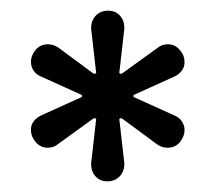

<svg xmlns="http://www.w3.org/2000/svg" viewBox="-20 -722 403 360"><path d="M151 -417 160 -496Q161 -499 159 -500Q157 -501 154 -499L89 -452Q81 -445 69 -445Q53 -445 43 -461Q38 -469 38 -479Q38 -488 43.5 -495Q49 -502 58 -506L131 -539Q134 -540 134 -542Q134 -544 131 -545L58 -578Q48 -582 43 -589.5Q38 -597 38 -606Q38 -615 43 -623Q52 -639 70 -639Q80 -639 89 -633L154 -585Q157 -583 159 -584Q161 -585 160 -588L151 -667Q150 -682 159 -692Q168 -702 183 -702Q197 -702 205.5 -692Q214 -682 213 -667L204 -588Q203 -585 205 -584Q207 -583 210 -585L275 -632Q283 -639 295 -639Q311 -639 321 -623Q326 -616 326 -605Q326 -596 320.5 -589Q315 -582 306 -578L233 -545Q230 -544 230 -542Q230 -540 233 -539L306 -506Q316 -502 321 -494.5Q326 -487 326 -478Q326 -469 321 -461Q312 -445 294 -445Q284 -445 275 -451L210 -499Q207 -501 205 -500Q203 -499 204 -496L213 -417Q214 -402 205 -392Q196 -382 181 -382Q167 -382 158.5 -392Q150 -402 151 -417Z"/></svg>

Font: Quicksand
Style: Bold
Weight: 700
Version: Version 3.000